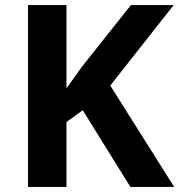

<svg xmlns="http://www.w3.org/2000/svg" viewBox="-20 -734 704 754"><path d="M664 0H492L305 -301L241 -255V0H90V-714H241V-387Q256 -408 271 -429Q286 -450 301 -471L494 -714H662L413 -398Z"/></svg>

Font: Noto Sans IKEA
Style: Bold
Weight: 600
Designer: Monotype Design Team
Foundry: Monotype Imaging Inc.
Version: Version 2.001